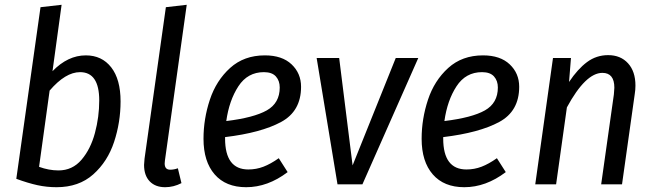

<svg xmlns="http://www.w3.org/2000/svg" viewBox="-20 -769 2730 801"><path d="M483 -346Q483 -259 456 -177Q429 -95 369 -41.5Q309 12 216 12Q175 12 136 3.5Q97 -5 48 -23L149 -739L237 -749L199 -472Q263 -538 338 -538Q405 -538 444 -488Q483 -438 483 -346ZM187 -391 143 -73Q184 -58 224 -58Q282 -58 320 -102.5Q358 -147 376 -214Q394 -281 394 -350Q394 -468 314 -468Q253 -468 187 -391Z M668 -99 667 -87Q667 -61 690 -61Q706 -61 722 -67L737 -5Q704 12 669 12Q628 12 604.5 -12.5Q581 -37 581 -81Q581 -89 583 -107L672 -739L759 -749Z M919 -197V-191Q919 -62 1016 -62Q1049 -62 1079 -73.5Q1109 -85 1143 -109L1180 -51Q1097 12 1007 12Q922 12 875.5 -41.5Q829 -95 829 -190Q829 -273 855.5 -353Q882 -433 940 -485.5Q998 -538 1085 -538Q1157 -538 1196.5 -500.5Q1236 -463 1236 -407Q1236 -305 1152.5 -260Q1069 -215 919 -197ZM924 -264Q1039 -278 1093 -308.5Q1147 -339 1147 -404Q1147 -432 1131 -450Q1115 -468 1081 -468Q1013 -468 974.5 -409Q936 -350 924 -264Z M1492 0H1388L1301 -527H1395L1451 -79L1631 -527H1725Z M1829 -197V-191Q1829 -62 1926 -62Q1959 -62 1989 -73.5Q2019 -85 2053 -109L2090 -51Q2007 12 1917 12Q1832 12 1785.5 -41.5Q1739 -95 1739 -190Q1739 -273 1765.5 -353Q1792 -433 1850 -485.5Q1908 -538 1995 -538Q2067 -538 2106.5 -500.5Q2146 -463 2146 -407Q2146 -305 2062.5 -260Q1979 -215 1829 -197ZM1834 -264Q1949 -278 2003 -308.5Q2057 -339 2057 -404Q2057 -432 2041 -450Q2025 -468 1991 -468Q1923 -468 1884.5 -409Q1846 -350 1834 -264Z M2631 -412Q2631 -394 2628 -376L2575 0H2488L2541 -375Q2543 -395 2543 -403Q2543 -465 2493 -465Q2423 -465 2345 -321L2300 0H2213L2287 -527H2362L2354 -427Q2390 -481 2429 -510Q2468 -539 2517 -539Q2569 -539 2600 -505Q2631 -471 2631 -412Z"/></svg>

Font: Fira Sans Condensed
Style: Italic
Weight: 400
Width: 3
Italic angle: -8°
Designer: bBox Type GmbH & Carrois Corporate GbR & Edenspiekermann AG
Foundry: bBox Type GmbH & Carrois Corporate GbR & Edenspiekermann AG
Version: Version 4.301